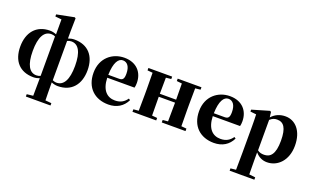

<svg xmlns="http://www.w3.org/2000/svg" viewBox="-103 -1399 3694 2248"><g transform="rotate(20 1744.0 -275.0)"><path d="M603 17C775 17 869 -101 869 -276C869 -454 773 -563 603 -563C575 -563 549 -557 526 -548V-639L529 -800L516 -809L299 -766V-740L378 -732V-546C354 -556 327 -563 298 -563C128 -563 33 -445 33 -269C33 -91 129 17 299 17C326 17 352 11 375 2L373 221L295 230V259H602V230L526 223C525 152 523 113 523 0C547 10 574 17 603 17ZM375 -28C360 -20 344 -16 325 -16C238 -16 188 -99 188 -271C188 -444 238 -530 326 -530C345 -530 360 -526 375 -519ZM526 -518C541 -526 558 -530 577 -530C664 -530 714 -448 714 -274C714 -102 664 -16 576 -16C557 -16 541 -21 526 -28Z M1232 17C1336 17 1414 -31 1456 -118L1437 -131C1404 -84 1360 -54 1289 -54C1192 -54 1120 -119 1115 -274H1455C1460 -293 1462 -310 1462 -335C1462 -462 1381 -563 1226 -563C1079 -563 944 -461 944 -275C944 -88 1063 17 1232 17ZM1115 -310C1119 -466 1164 -528 1219 -528C1273 -528 1310 -484 1310 -395C1310 -333 1296 -310 1250 -310Z M1894 -516 1959 -509C1960 -454 1961 -371 1961 -308H1758L1760 -509L1825 -516V-546H1529V-516L1594 -510C1595 -451 1596 -364 1596 -308V-238C1596 -182 1595 -95 1594 -37L1529 -31V0H1825V-31L1760 -37C1759 -95 1758 -186 1758 -271H1961C1961 -186 1960 -95 1959 -37L1894 -31V0H2190V-31L2125 -37L2123 -238V-308L2125 -509L2190 -516V-546H1894Z M2547 17C2651 17 2729 -31 2771 -118L2752 -131C2719 -84 2675 -54 2604 -54C2507 -54 2435 -119 2430 -274H2770C2775 -293 2777 -310 2777 -335C2777 -462 2696 -563 2541 -563C2394 -563 2259 -461 2259 -275C2259 -88 2378 17 2547 17ZM2430 -310C2434 -466 2479 -528 2534 -528C2588 -528 2625 -484 2625 -395C2625 -333 2611 -310 2565 -310Z M3209 17C3342 17 3453 -94 3453 -276C3453 -461 3356 -563 3233 -563C3167 -563 3108 -540 3062 -488L3054 -552L3041 -562L2826 -499V-475L2900 -467C2902 -419 2903 -385 2903 -320V7L2901 223L2834 230V259H3142V230L3065 221L3063 6V-53C3104 -5 3153 17 3209 17ZM3065 -458C3098 -488 3124 -494 3154 -494C3233 -494 3279 -438 3279 -275C3279 -108 3226 -54 3148 -54C3115 -54 3090 -59 3065 -79Z"/></g></svg>

Font: Source Han Serif KR Heavy
Style: Regular
Weight: 900
Designer: Ryoko NISHIZUKA 西塚涼子 (kana & ideographs); Frank Grießhammer (Latin, Greek & Cyrillic); Wenlong ZHANG 张文龙 (bopomofo); San
Foundry: Adobe
Version: Version 2.001;hotconv 1.1.0;makeotfexe 2.6.0